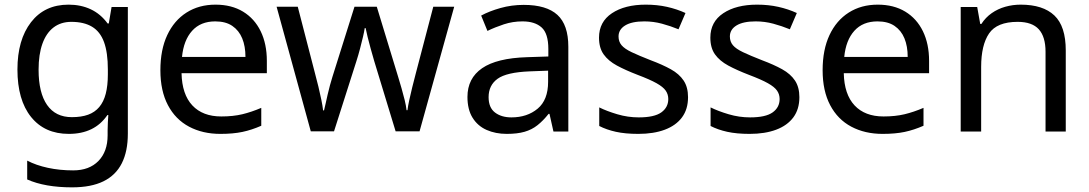

<svg xmlns="http://www.w3.org/2000/svg" viewBox="-20 -566 4686 826"><path d="M275 -546Q328 -546 370.5 -526Q413 -506 443 -465H448L460 -536H530V9Q530 85 504 136.5Q478 188 425 214Q372 240 290 240Q232 240 183.5 231.5Q135 223 97 206V125Q135 145 186 156Q237 167 295 167Q364 167 403.5 126.5Q443 86 443 16V-5Q443 -17 444 -39.5Q445 -62 446 -71H442Q414 -30 372.5 -10Q331 10 276 10Q172 10 113.5 -63Q55 -136 55 -267Q55 -395 113.5 -470.5Q172 -546 275 -546ZM287 -472Q242 -472 210.5 -448Q179 -424 162.5 -378Q146 -332 146 -266Q146 -167 182.5 -114.5Q219 -62 289 -62Q330 -62 359 -72.5Q388 -83 407 -105.5Q426 -128 435 -163Q444 -198 444 -246V-267Q444 -340 427.5 -385Q411 -430 376 -451Q341 -472 287 -472Z M907 -546Q976 -546 1025.5 -516Q1075 -486 1101.5 -431.5Q1128 -377 1128 -304V-251H761Q763 -160 807.5 -112.5Q852 -65 932 -65Q983 -65 1022.5 -74.5Q1062 -84 1104 -102V-25Q1063 -7 1023 1.5Q983 10 928 10Q852 10 793.5 -21Q735 -52 702.5 -113.5Q670 -175 670 -264Q670 -352 699.5 -415Q729 -478 782.5 -512Q836 -546 907 -546ZM906 -474Q843 -474 806.5 -433.5Q770 -393 763 -321H1036Q1036 -367 1022 -401Q1008 -435 979.5 -454.5Q951 -474 906 -474Z M1590 -303Q1582 -331 1574.5 -357.5Q1567 -384 1561.5 -407Q1556 -430 1553 -445H1549Q1547 -430 1541.5 -407Q1536 -384 1529 -357Q1522 -330 1513 -302L1417 -1H1317L1170 -537H1261L1335 -251Q1343 -222 1350 -192.5Q1357 -163 1362.5 -136.5Q1368 -110 1370 -91H1374Q1377 -103 1381 -121Q1385 -139 1389.5 -159Q1394 -179 1399.5 -199Q1405 -219 1410 -235L1505 -537H1601L1693 -235Q1700 -212 1707.5 -186Q1715 -160 1721 -135.5Q1727 -111 1729 -92H1733Q1735 -109 1740.5 -134.5Q1746 -160 1753.5 -190.5Q1761 -221 1769 -251L1844 -537H1934L1785 -1H1682Z M2233 -545Q2331 -545 2378 -502Q2425 -459 2425 -365V0H2361L2344 -76H2340Q2317 -47 2292.5 -27.5Q2268 -8 2236.5 1Q2205 10 2160 10Q2112 10 2073.5 -7Q2035 -24 2013 -59.5Q1991 -95 1991 -149Q1991 -229 2054 -272.5Q2117 -316 2248 -320L2339 -323V-355Q2339 -422 2310 -448Q2281 -474 2228 -474Q2186 -474 2148 -461.5Q2110 -449 2077 -433L2050 -499Q2085 -518 2133 -531.5Q2181 -545 2233 -545ZM2259 -259Q2159 -255 2120.5 -227Q2082 -199 2082 -148Q2082 -103 2109.5 -82Q2137 -61 2180 -61Q2248 -61 2293 -98.5Q2338 -136 2338 -214V-262Z M2940 -148Q2940 -96 2914 -61Q2888 -26 2840 -8Q2792 10 2726 10Q2670 10 2629.5 1Q2589 -8 2558 -24V-104Q2590 -88 2635.5 -74.5Q2681 -61 2728 -61Q2795 -61 2825 -82.5Q2855 -104 2855 -140Q2855 -160 2844 -176Q2833 -192 2804.5 -208Q2776 -224 2723 -244Q2671 -264 2634 -284Q2597 -304 2577 -332Q2557 -360 2557 -404Q2557 -472 2612.5 -509Q2668 -546 2758 -546Q2807 -546 2849.5 -536.5Q2892 -527 2929 -510L2899 -440Q2865 -454 2828 -464Q2791 -474 2752 -474Q2698 -474 2669.5 -456.5Q2641 -439 2641 -409Q2641 -387 2654 -371.5Q2667 -356 2697.5 -341.5Q2728 -327 2779 -307Q2830 -288 2866 -268Q2902 -248 2921 -219.5Q2940 -191 2940 -148Z M3419 -148Q3419 -96 3393 -61Q3367 -26 3319 -8Q3271 10 3205 10Q3149 10 3108.5 1Q3068 -8 3037 -24V-104Q3069 -88 3114.5 -74.5Q3160 -61 3207 -61Q3274 -61 3304 -82.5Q3334 -104 3334 -140Q3334 -160 3323 -176Q3312 -192 3283.5 -208Q3255 -224 3202 -244Q3150 -264 3113 -284Q3076 -304 3056 -332Q3036 -360 3036 -404Q3036 -472 3091.5 -509Q3147 -546 3237 -546Q3286 -546 3328.5 -536.5Q3371 -527 3408 -510L3378 -440Q3344 -454 3307 -464Q3270 -474 3231 -474Q3177 -474 3148.5 -456.5Q3120 -439 3120 -409Q3120 -387 3133 -371.5Q3146 -356 3176.5 -341.5Q3207 -327 3258 -307Q3309 -288 3345 -268Q3381 -248 3400 -219.5Q3419 -191 3419 -148Z M3756 -546Q3825 -546 3874.5 -516Q3924 -486 3950.5 -431.5Q3977 -377 3977 -304V-251H3610Q3612 -160 3656.5 -112.5Q3701 -65 3781 -65Q3832 -65 3871.5 -74.5Q3911 -84 3953 -102V-25Q3912 -7 3872 1.5Q3832 10 3777 10Q3701 10 3642.5 -21Q3584 -52 3551.5 -113.5Q3519 -175 3519 -264Q3519 -352 3548.5 -415Q3578 -478 3631.5 -512Q3685 -546 3756 -546ZM3755 -474Q3692 -474 3655.5 -433.5Q3619 -393 3612 -321H3885Q3885 -367 3871 -401Q3857 -435 3828.5 -454.5Q3800 -474 3755 -474Z M4371 -546Q4467 -546 4516 -499.5Q4565 -453 4565 -349V0H4478V-343Q4478 -408 4449 -440Q4420 -472 4358 -472Q4269 -472 4235 -422Q4201 -372 4201 -278V0H4113V-536H4184L4197 -463H4202Q4220 -491 4246.5 -509.5Q4273 -528 4305 -537Q4337 -546 4371 -546Z"/></svg>

Font: Noto Sans Lao Looped
Style: Regular
Weight: 400
Designer: Mark Frömberg, Ben Mitchell
Foundry: The Fontpad Ltd
Version: Version 1.001